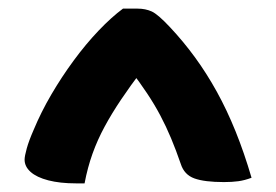

<svg xmlns="http://www.w3.org/2000/svg" viewBox="-20 -780 640 445"><path d="M265 -760Q273 -760 282 -760Q291 -760 299 -760Q317 -760 331.5 -753.5Q346 -747 374 -717Q405 -684 432 -647Q459 -610 482.5 -567.5Q506 -525 526 -475.5Q546 -426 563 -368Q547 -362 532.5 -360Q518 -358 499 -358Q454 -358 430.5 -366.5Q407 -375 399 -400Q388 -432 376.5 -459.5Q365 -487 351.5 -512.5Q338 -538 321 -563.5Q304 -589 282 -618L330 -603H262L310 -618Q282 -581 260.5 -549Q239 -517 222.5 -486.5Q206 -456 194.5 -424Q183 -392 176 -355H156Q119 -355 92 -362Q65 -369 51 -381.5Q37 -394 37 -410Q37 -418 42 -436Q47 -454 58 -479Q75 -520 99 -561Q123 -602 151 -640Q179 -678 208.5 -709Q238 -740 265 -760Z"/></svg>

Font: Recursive Monospace Casual ExtraBold
Style: Regular
Weight: 800
Version: Version 1.047